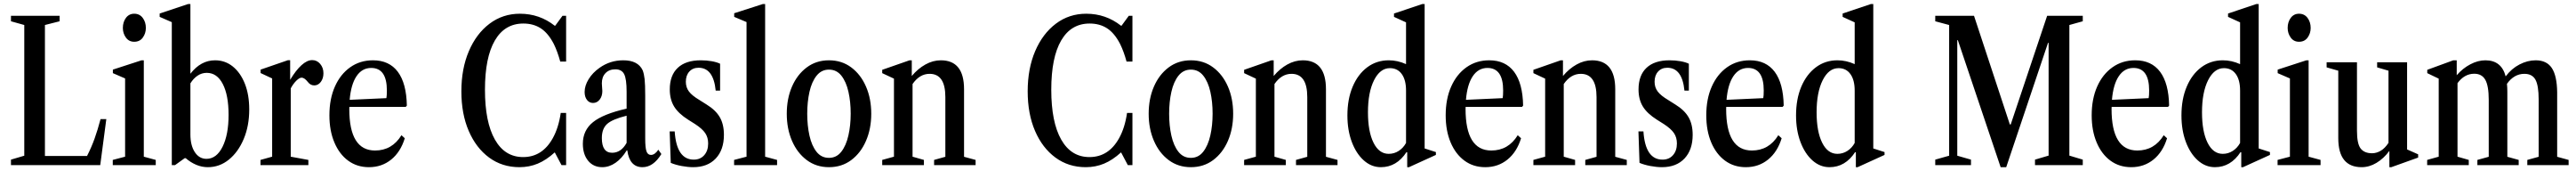

<svg xmlns="http://www.w3.org/2000/svg" viewBox="-20 -842 13156 872"><path d="M36 0V-28L104 -48V-714.5L36 -733.5V-761.5H284.5V-733.5L209.5 -714.5V-46.5H424.5Q447 -90.5 463 -135Q479 -179.5 493.5 -234.5H523L492 0Z M665.5 -629Q638.5 -629 623 -650.5Q607.5 -672 607.5 -699.5Q607.5 -729.5 623.2 -750.8Q639 -772 665.5 -772Q693 -772 709 -750.8Q725 -729.5 725 -699.5Q725 -672 709.5 -650.5Q694 -629 665.5 -629ZM556 0V-26.5L619 -43V-442L556.5 -469V-487L703 -534.5H714.5V-43L775.5 -26.5V0Z M1041.5 10.5Q1010.5 10.5 981.8 -1.8Q953 -14 928.5 -35.5H923.5L874 0H857.5V-729L795.5 -756V-773L941 -821.5H952.5V-466Q1005.5 -534.5 1078.5 -534.5Q1130 -534.5 1169.2 -502.8Q1208.5 -471 1230.8 -414.8Q1253 -358.5 1253 -284Q1253 -200.5 1225 -133.8Q1197 -67 1149.2 -28.2Q1101.5 10.5 1041.5 10.5ZM1034.5 -32Q1086 -32 1116.8 -93.8Q1147.5 -155.5 1147.5 -256Q1147.5 -356.5 1118 -413.5Q1088.5 -470.5 1036 -470.5Q1010.5 -470.5 989.2 -456.2Q968 -442 952.5 -417V-156.5Q952.5 -100.5 975 -66.2Q997.5 -32 1034.5 -32Z M1310.5 0V-26.5L1370 -43V-442L1311 -469.5V-487L1450.5 -535H1462V-435Q1491 -483.5 1519.8 -509.5Q1548.5 -535.5 1574.5 -535.5Q1599 -535.5 1615.5 -516Q1632 -496.5 1632 -468.5Q1632 -442 1618.5 -424.2Q1605 -406.5 1585 -406.5Q1565 -406.5 1551.5 -425Q1534.5 -446 1520.5 -446Q1509.5 -446 1494 -431Q1478.5 -416 1465 -391.5V-43L1555 -26.5V0Z M1864.5 10.5Q1803.5 10.5 1758.2 -22.8Q1713 -56 1687.8 -115.8Q1662.5 -175.5 1662.5 -254Q1662.5 -337.5 1690.5 -400.5Q1718.5 -463.5 1768.8 -499Q1819 -534.5 1885 -534.5Q1968 -534.5 2012 -475.8Q2056 -417 2058 -303.5L2052.5 -297H1764.5Q1764 -292 1764 -286.5Q1764 -74.5 1895.5 -74.5Q1982.5 -74.5 2030.5 -152.5L2047.5 -137Q2026 -67 1978 -28.2Q1930 10.5 1864.5 10.5ZM1876 -495.5Q1829 -495.5 1800.8 -453.2Q1772.5 -411 1766 -333L1953.5 -341.5Q1956 -353 1956 -380.5Q1956 -495.5 1876 -495.5Z M2633 10.5Q2545 10.5 2478.2 -38.5Q2411.5 -87.5 2374 -174.5Q2336.5 -261.5 2336.5 -376Q2336.5 -492 2374.8 -581.2Q2413 -670.5 2480.5 -721.2Q2548 -772 2635.5 -772Q2735.5 -772 2813 -711H2816L2853 -761.5H2871.5V-528H2841.5Q2827.5 -579.5 2808.5 -618Q2780 -673 2742.2 -697.5Q2704.5 -722 2653 -722Q2558 -722 2507.5 -635.5Q2457 -549 2457 -384.5Q2457 -219.5 2507.8 -130.2Q2558.5 -41 2652 -41Q2750 -41 2803.5 -137.5Q2833 -190.5 2844 -266H2871.5V0H2848L2813.5 -65Q2770 -25.5 2726.5 -7.5Q2683 10.5 2633 10.5Z M3056 10.5Q3011 10.5 2984 -22.2Q2957 -55 2957 -109Q2957 -177.5 3009 -219.2Q3061 -261 3180.5 -288V-374.5Q3180.5 -439 3168 -463.8Q3155.5 -488.5 3123 -488.5Q3091.5 -488.5 3072.8 -469.2Q3054 -450 3054 -417Q3054 -407 3055.2 -397Q3056.5 -387 3056.5 -378Q3056.5 -351.5 3043 -334.2Q3029.5 -317 3009 -317Q2990 -317 2978 -332.5Q2966 -348 2966 -373Q2966 -405 2986.5 -438.2Q3007 -471.5 3042 -496Q3096 -534.5 3163.5 -534.5Q3238.5 -534.5 3262.5 -483.5Q3269.5 -465.5 3272.5 -438.5Q3275.5 -411.5 3275.5 -352.5V-135.5Q3275.5 -88.5 3282 -70.2Q3288.5 -52 3305 -52Q3324.5 -52 3342.5 -78.5L3358 -56.5Q3317 10.5 3261.5 10.5Q3195.5 10.5 3184 -75H3181Q3156 -34 3123.8 -11.8Q3091.5 10.5 3056 10.5ZM3106.5 -63Q3152.5 -63 3180.5 -113.5V-252Q3107.5 -234 3080.8 -209.8Q3054 -185.5 3054 -138Q3054 -63 3106.5 -63Z M3520.5 10.5Q3493.5 10.5 3461.5 4.5Q3429.5 -1.5 3406 -11.5L3400.5 -172H3426Q3435.5 -28 3523.5 -28Q3557 -28 3577 -50.8Q3597 -73.5 3597 -110.5Q3597 -141 3582 -163.2Q3567 -185.5 3530 -209.5L3495 -231.5Q3445 -263 3423 -299Q3401 -335 3401 -386Q3401 -458 3441.8 -496.2Q3482.5 -534.5 3559.5 -534.5Q3588.5 -534.5 3615.2 -529.8Q3642 -525 3658 -517V-380H3635.5Q3624 -496.5 3548 -496.5Q3518.5 -496.5 3500.8 -477Q3483 -457.5 3483 -425Q3483 -396.5 3498.8 -375.5Q3514.5 -354.5 3552.5 -332L3589 -309Q3635.5 -280.5 3656.5 -244.2Q3677.5 -208 3677.5 -154.5Q3677.5 -78 3635.8 -33.8Q3594 10.5 3520.5 10.5Z M3729.5 0V-26.5L3793 -43V-729.5L3730 -756V-774.5L3876.5 -821.5H3888V-43L3949 -26.5V0Z M4214 10.5Q4149 10.5 4100.5 -25.8Q4052 -62 4025.2 -123.8Q3998.5 -185.5 3998.5 -262Q3998.5 -339 4025.2 -400.5Q4052 -462 4100.5 -498.2Q4149 -534.5 4214 -534.5Q4279.5 -534.5 4328 -498.2Q4376.5 -462 4403.2 -400.5Q4430 -339 4430 -262Q4430 -185.5 4403.2 -123.8Q4376.5 -62 4328 -25.8Q4279.5 10.5 4214 10.5ZM4214 -37Q4252.5 -37 4277 -68.2Q4301.5 -99.5 4313.2 -150.8Q4325 -202 4325 -262.5Q4325 -323 4313.5 -374Q4302 -425 4277.5 -456Q4253 -487 4214 -487Q4175.5 -487 4150.8 -456Q4126 -425 4114.5 -373.8Q4103 -322.5 4103 -262Q4103 -201.5 4114.5 -150.2Q4126 -99 4150.5 -68Q4175 -37 4214 -37Z M4486 0V-26.5L4546 -43V-441L4486 -469V-486L4625.5 -534.5H4637V-454.5Q4668.5 -492 4706.8 -513.2Q4745 -534.5 4785.5 -534.5Q4904 -534.5 4904 -387V-42.5L4963 -26.5V0H4751V-26.5L4808.5 -42.5V-347Q4808.5 -465.5 4728 -465.5Q4677 -465.5 4641 -413.5V-43L4699 -26.5V0Z M5525.5 10.5Q5437.5 10.5 5370.8 -38.5Q5304 -87.5 5266.5 -174.5Q5229 -261.5 5229 -376Q5229 -492 5267.2 -581.2Q5305.5 -670.5 5373 -721.2Q5440.5 -772 5528 -772Q5628 -772 5705.5 -711H5708.5L5745.5 -761.5H5764V-528H5734Q5720 -579.5 5701 -618Q5672.5 -673 5634.8 -697.5Q5597 -722 5545.5 -722Q5450.5 -722 5400 -635.5Q5349.5 -549 5349.5 -384.5Q5349.5 -219.5 5400.2 -130.2Q5451 -41 5544.5 -41Q5642.5 -41 5696 -137.5Q5725.5 -190.5 5736.5 -266H5764V0H5740.5L5706 -65Q5662.5 -25.5 5619 -7.5Q5575.5 10.5 5525.5 10.5Z M6062.5 10.5Q5997.5 10.5 5949 -25.8Q5900.5 -62 5873.8 -123.8Q5847 -185.5 5847 -262Q5847 -339 5873.8 -400.5Q5900.5 -462 5949 -498.2Q5997.5 -534.5 6062.5 -534.5Q6128 -534.5 6176.5 -498.2Q6225 -462 6251.8 -400.5Q6278.5 -339 6278.5 -262Q6278.5 -185.5 6251.8 -123.8Q6225 -62 6176.5 -25.8Q6128 10.5 6062.5 10.5ZM6062.5 -37Q6101 -37 6125.5 -68.2Q6150 -99.5 6161.8 -150.8Q6173.5 -202 6173.5 -262.5Q6173.5 -323 6162 -374Q6150.5 -425 6126 -456Q6101.5 -487 6062.5 -487Q6024 -487 5999.2 -456Q5974.5 -425 5963 -373.8Q5951.5 -322.5 5951.5 -262Q5951.5 -201.5 5963 -150.2Q5974.5 -99 5999 -68Q6023.5 -37 6062.5 -37Z M6334.5 0V-26.5L6394.5 -43V-441L6334.5 -469V-486L6474 -534.5H6485.5V-454.5Q6517 -492 6555.2 -513.2Q6593.5 -534.5 6634 -534.5Q6752.5 -534.5 6752.5 -387V-42.5L6811.5 -26.5V0H6599.5V-26.5L6657 -42.5V-347Q6657 -465.5 6576.5 -465.5Q6525.5 -465.5 6489.5 -413.5V-43L6547.5 -26.5V0Z M7033 10.5Q6984.5 10.5 6945.8 -24Q6907 -58.5 6884.5 -118.2Q6862 -178 6862 -253.5Q6862 -336.5 6888.8 -399.8Q6915.5 -463 6963.2 -498.8Q7011 -534.5 7073.5 -534.5Q7118 -534.5 7161.5 -515V-728L7100 -756V-773L7244.5 -821.5H7256.5V-85L7314 -66.5V-52L7176.5 10.5H7167.5V-65L7164 -66.5Q7113.5 10.5 7033 10.5ZM7073 -57.5Q7101 -57.5 7124.2 -72.5Q7147.5 -87.5 7161.5 -113V-380Q7161.5 -434 7139.8 -464.2Q7118 -494.5 7079 -494.5Q7029 -494.5 6998 -432.8Q6967 -371 6967 -269.5Q6967 -171.5 6995.2 -114.5Q7023.5 -57.5 7073 -57.5Z M7566 10.5Q7505 10.5 7459.8 -22.8Q7414.5 -56 7389.2 -115.8Q7364 -175.5 7364 -254Q7364 -337.5 7392 -400.5Q7420 -463.5 7470.2 -499Q7520.5 -534.5 7586.5 -534.5Q7669.5 -534.5 7713.5 -475.8Q7757.5 -417 7759.5 -303.5L7754 -297H7466Q7465.5 -292 7465.5 -286.5Q7465.5 -74.5 7597 -74.5Q7684 -74.5 7732 -152.5L7749 -137Q7727.5 -67 7679.5 -28.2Q7631.5 10.5 7566 10.5ZM7577.5 -495.5Q7530.5 -495.5 7502.2 -453.2Q7474 -411 7467.5 -333L7655 -341.5Q7657.5 -353 7657.5 -380.5Q7657.5 -495.5 7577.5 -495.5Z M7812 0V-26.5L7872 -43V-441L7812 -469V-486L7951.5 -534.5H7963V-454.5Q7994.5 -492 8032.8 -513.2Q8071 -534.5 8111.5 -534.5Q8230 -534.5 8230 -387V-42.5L8289 -26.5V0H8077V-26.5L8134.5 -42.5V-347Q8134.5 -465.5 8054 -465.5Q8003 -465.5 7967 -413.5V-43L8025 -26.5V0Z M8468.5 10.5Q8441.5 10.5 8409.5 4.5Q8377.5 -1.5 8354 -11.5L8348.5 -172H8374Q8383.5 -28 8471.5 -28Q8505 -28 8525 -50.8Q8545 -73.5 8545 -110.5Q8545 -141 8530 -163.2Q8515 -185.5 8478 -209.5L8443 -231.5Q8393 -263 8371 -299Q8349 -335 8349 -386Q8349 -458 8389.8 -496.2Q8430.5 -534.5 8507.5 -534.5Q8536.5 -534.5 8563.2 -529.8Q8590 -525 8606 -517V-380H8583.5Q8572 -496.5 8496 -496.5Q8466.5 -496.5 8448.8 -477Q8431 -457.5 8431 -425Q8431 -396.5 8446.8 -375.5Q8462.5 -354.5 8500.5 -332L8537 -309Q8583.5 -280.5 8604.5 -244.2Q8625.5 -208 8625.5 -154.5Q8625.5 -78 8583.8 -33.8Q8542 10.5 8468.5 10.5Z M8897 10.5Q8836 10.5 8790.8 -22.8Q8745.5 -56 8720.2 -115.8Q8695 -175.5 8695 -254Q8695 -337.5 8723 -400.5Q8751 -463.5 8801.2 -499Q8851.5 -534.5 8917.5 -534.5Q9000.5 -534.5 9044.5 -475.8Q9088.5 -417 9090.5 -303.5L9085 -297H8797Q8796.5 -292 8796.5 -286.5Q8796.5 -74.5 8928 -74.5Q9015 -74.5 9063 -152.5L9080 -137Q9058.5 -67 9010.5 -28.2Q8962.5 10.5 8897 10.5ZM8908.5 -495.5Q8861.5 -495.5 8833.2 -453.2Q8805 -411 8798.5 -333L8986 -341.5Q8988.5 -353 8988.5 -380.5Q8988.5 -495.5 8908.5 -495.5Z M9324.5 10.5Q9276 10.5 9237.2 -24Q9198.5 -58.5 9176 -118.2Q9153.5 -178 9153.5 -253.5Q9153.5 -336.5 9180.2 -399.8Q9207 -463 9254.8 -498.8Q9302.5 -534.5 9365 -534.5Q9409.5 -534.5 9453 -515V-728L9391.5 -756V-773L9536 -821.5H9548V-85L9605.5 -66.5V-52L9468 10.5H9459V-65L9455.5 -66.5Q9405 10.5 9324.5 10.5ZM9364.5 -57.5Q9392.5 -57.5 9415.8 -72.5Q9439 -87.5 9453 -113V-380Q9453 -434 9431.2 -464.2Q9409.5 -494.5 9370.5 -494.5Q9320.5 -494.5 9289.5 -432.8Q9258.5 -371 9258.5 -269.5Q9258.5 -171.5 9286.8 -114.5Q9315 -57.5 9364.5 -57.5Z M10198.5 10.5 9980 -637H9977V-48L10047 -28V0H9864.5V-28L9935.5 -48V-714.5L9864.5 -733.5V-761.5H10062.5L10245.5 -207.5H10250L10436 -761.5H10618V-733.5L10549.5 -714.5V-48.5L10618 -28V0H10374V-28L10443.5 -48.5V-623.5H10440.5L10227 10.5Z M10865.5 10.5Q10804.5 10.5 10759.2 -22.8Q10714 -56 10688.8 -115.8Q10663.5 -175.5 10663.5 -254Q10663.5 -337.5 10691.5 -400.5Q10719.5 -463.5 10769.8 -499Q10820 -534.5 10886 -534.5Q10969 -534.5 11013 -475.8Q11057 -417 11059 -303.5L11053.5 -297H10765.5Q10765 -292 10765 -286.5Q10765 -74.5 10896.5 -74.5Q10983.5 -74.5 11031.5 -152.5L11048.5 -137Q11027 -67 10979 -28.2Q10931 10.5 10865.5 10.5ZM10877 -495.5Q10830 -495.5 10801.8 -453.2Q10773.5 -411 10767 -333L10954.5 -341.5Q10957 -353 10957 -380.5Q10957 -495.5 10877 -495.5Z M11293 10.5Q11244.5 10.5 11205.8 -24Q11167 -58.5 11144.5 -118.2Q11122 -178 11122 -253.5Q11122 -336.5 11148.8 -399.8Q11175.5 -463 11223.2 -498.8Q11271 -534.5 11333.5 -534.5Q11378 -534.5 11421.5 -515V-728L11360 -756V-773L11504.5 -821.5H11516.5V-85L11574 -66.5V-52L11436.5 10.5H11427.5V-65L11424 -66.5Q11373.5 10.5 11293 10.5ZM11333 -57.5Q11361 -57.5 11384.2 -72.5Q11407.5 -87.5 11421.5 -113V-380Q11421.5 -434 11399.8 -464.2Q11378 -494.5 11339 -494.5Q11289 -494.5 11258 -432.8Q11227 -371 11227 -269.5Q11227 -171.5 11255.2 -114.5Q11283.5 -57.5 11333 -57.5Z M11722.5 -629Q11695.5 -629 11680 -650.5Q11664.5 -672 11664.5 -699.5Q11664.5 -729.5 11680.2 -750.8Q11696 -772 11722.5 -772Q11750 -772 11766 -750.8Q11782 -729.5 11782 -699.5Q11782 -672 11766.5 -650.5Q11751 -629 11722.5 -629ZM11613 0V-26.5L11676 -43V-442L11613.5 -469V-487L11760 -534.5H11771.5V-43L11832.5 -26.5V0Z M12042.5 10.5Q11923 10.5 11923 -137.5V-481.5L11863.5 -498.5V-524.5H12018.5V-175.5Q12018.5 -109 12037.2 -84.8Q12056 -60.5 12095.5 -60.5Q12118 -60.5 12139.8 -73.2Q12161.5 -86 12179.5 -113.5V-481.5L12121.5 -498.5V-524.5H12274.5V-80L12331 -55V-38.5L12194 10.5H12184V-72.5Q12155 -33.5 12118.2 -11.5Q12081.5 10.5 12042.5 10.5Z M12377 0V-26.5L12436 -43V-441L12377.5 -469V-486L12510.5 -534.5H12528V-458.5Q12559 -494 12597.8 -514.2Q12636.5 -534.5 12674.5 -534.5Q12756.5 -534.5 12778 -452.5Q12807.5 -492 12848.5 -513.2Q12889.5 -534.5 12931.5 -534.5Q12987.5 -534.5 13013.8 -495Q13040 -455.5 13041 -371.5V-42.5L13099.5 -26.5V0H12888.5V-26.5L12946.5 -42.5V-335Q12946.5 -406 12930 -435.8Q12913.5 -465.5 12873.5 -465.5Q12821 -465.5 12784.5 -414.5Q12786.5 -396 12786.5 -374.5V-42.5L12844.5 -26.5V0H12633.5V-26.5L12691.5 -42.5V-333Q12691.5 -404 12674 -435Q12656.5 -466 12617.5 -466Q12567.5 -466 12532 -418V-43L12589.5 -26.5V0Z"/></svg>

Font: Libre Caslon Condensed Medium
Style: Regular
Weight: 500
Designer: Pablo Impallari, Rodrigo Fuenzalida, Katja Schimmel, Ertekin Erdin
Foundry: Pablo Impallari, Rodrigo Fuenzalida
Version: Version 2.000; ttfautohint (v1.8.4.7-5d5b);gftools[0.9.33]